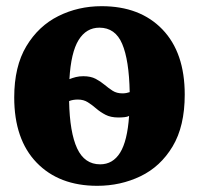

<svg xmlns="http://www.w3.org/2000/svg" viewBox="-20 -590 644 621"><path d="M26 -275Q26 -375 65.2 -440.5Q104.5 -506 168.8 -538Q233 -570 308.5 -570Q433 -570 505.2 -495Q577.5 -420 577.5 -284Q577.5 -181.5 538.2 -116.2Q499 -51 434.5 -20Q370 11 294.5 11Q171 11 98.5 -64Q26 -139 26 -275ZM249.5 -343.5Q273.5 -343.5 289.5 -335Q305.5 -326.5 318.2 -315.8Q331 -305 344.2 -296.5Q357.5 -288 376 -288Q383 -288 389 -289.2Q395 -290.5 399.5 -292Q397.5 -395.5 375.2 -448Q353 -500.5 301.5 -500.5Q259 -500.5 234.2 -460.5Q209.5 -420.5 204.5 -334Q214.5 -338 225.5 -340.8Q236.5 -343.5 249.5 -343.5ZM304 -58.5Q345 -58.5 368.5 -96.2Q392 -134 397.5 -215Q392 -212 382.5 -211Q373 -210 363 -210Q338 -210 321.2 -218.8Q304.5 -227.5 291.2 -239Q278 -250.5 264.2 -259.2Q250.5 -268 232 -268Q215 -268 203.5 -263Q205.5 -161.5 229.5 -110Q253.5 -58.5 304 -58.5Z"/></svg>

Font: Merriweather Black
Style: Regular
Weight: 900
Designer: Eben Sorkin
Foundry: Eben Sorkin
Version: Version 2.200;gftools[0.9.31]